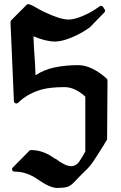

<svg xmlns="http://www.w3.org/2000/svg" viewBox="-20 -898 598 952"><path d="M513 -499Q513 -505 508 -509Q474 -540 438 -557.5Q402 -575 368 -575Q308 -575 254.5 -564.5Q201 -554 156 -525Q155 -553 154 -576.5Q153 -600 151 -622.5Q149 -645 148 -667.5Q147 -690 146 -718Q208 -692 253 -692Q285 -692 332.5 -711Q380 -730 425 -762L497 -836Q506 -845 497 -854L491 -864Q481 -873 473 -866Q432 -836 389.5 -818.5Q347 -801 321 -801Q278 -801 199 -839Q194 -841 176.5 -850.5Q159 -860 140 -871Q134 -874 126 -876Q120 -880 112 -874L37 -799Q32 -794 32 -788L49 -397Q49 -388 57.5 -385.5Q66 -383 73 -391Q95 -413 124.5 -429Q154 -445 186 -454Q229 -466 300 -466Q327 -466 353 -453.5Q379 -441 403 -419V-147Q396 -134 390.5 -124.5Q385 -115 377 -103Q360 -74 332 -74Q304 -74 254 -112V-110Q196 -154 134 -154Q128 -154 125 -150L45 -69Q38 -63 40.5 -55Q43 -47 53 -47Q113 -47 168 -8Q228 34 264 34Q293 34 310.5 29.5Q328 25 345 8Q361 -9 378.5 -27Q396 -45 413 -61Q432 -80 452 -112Q459 -123 469 -138.5Q479 -154 492 -175V-174Q495 -180 500.5 -189.5Q506 -199 511 -206Z"/></svg>

Font: MM Taunggyi
Style: Regular
Weight: 400
Designer: Khon Soe Zaw Thu
Version: Version 1.00 July 18, 2016, initial release